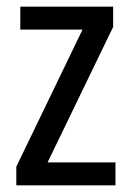

<svg xmlns="http://www.w3.org/2000/svg" viewBox="-20 -557 393 577"><path d="M327 0H29V-56L228 -468H41V-537H320V-476L123 -69H327Z"/></svg>

Font: Noto Sans Ethiopic Cond
Style: Regular
Weight: 400
Width: 3
Designer: Monotype Design Team
Foundry: Monotype Imaging Inc.
Version: Version 2.102; ttfautohint (v1.8.4.7-5d5b)